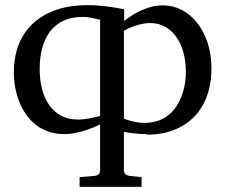

<svg xmlns="http://www.w3.org/2000/svg" viewBox="-20 -514 880 750"><path d="M286 -47C259 -47 236 -52 217 -63C162 -94 135 -160 135 -245C135 -362 186 -448 303 -448C329 -448 351 -441 371 -437V-61C346 -55 317 -47 285 -47ZM464 -50V-394C474 -400 485 -405 496 -409C514 -416 541 -424 566 -424C589 -424 609 -419 626 -409C677 -380 706 -314 706 -234C706 -208 703 -183 696 -159C677 -91 631 -34 545 -34C513 -34 488 -42 465 -50ZM554 12C593 12 628 6 659 -6C749 -41 806 -123 806 -247C806 -322 783 -384 749 -426C720 -462 676 -493 616 -493C596 -493 577 -490 559 -484C522 -471 492 -454 465 -432V-478C422 -486 374 -494 323 -494C278 -494 237 -488 201 -476C101 -442 34 -362 34 -230C34 -197 39 -166 48 -137C73 -58 130 10 232 10C243 10 255 9 267 7C305 0 341 -13 371 -28V153C371 165 361 172 350 173L291 178V216H533V178L485 173C474 171 464 165 464 152V1C491 6 521 10 553 10Z"/></svg>

Font: Veleka
Style: Regular
Weight: 400
Designer: Stefan Peev, Context Ltd, 2016; SIL International, 1997-2014.
Foundry: Stefan Peev, Context Ltd, 2016
Version: Version 1.000